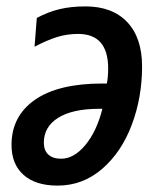

<svg xmlns="http://www.w3.org/2000/svg" viewBox="-20 -570 501 600"><path d="M16 -117Q16 -207 89 -258Q162 -309 300 -309H314Q318 -330 318 -356Q318 -464 224 -464Q190 -464 159 -454.5Q128 -445 88 -424L95 -514Q131 -533 166.5 -541.5Q202 -550 247 -550Q331 -550 377.5 -501Q424 -452 424 -362Q424 -266 392 -180.5Q360 -95 299.5 -42.5Q239 10 160 10Q91 10 53.5 -23.5Q16 -57 16 -117ZM300 -230H290Q207 -230 162 -202Q117 -174 117 -124Q117 -100 131 -87Q145 -74 171 -74Q211 -74 246.5 -116.5Q282 -159 300 -230Z"/></svg>

Font: Noto Sans UI NarrowMedium
Style: Italic
Weight: 500
Width: 4
Italic angle: -12°
Designer: Monotype Design Team
Foundry: Monotype Imaging Inc.
Version: Version 1.001